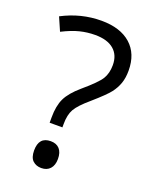

<svg xmlns="http://www.w3.org/2000/svg" viewBox="-139 -801 707 891"><g transform="rotate(20 214.5 -355.0)"><path d="M141.1 -196.8V-223.1Q141.1 -280.3 158.7 -317.1Q176.3 -354 224.1 -395Q290.5 -451.2 307.9 -479.5Q325.2 -507.8 325.2 -547.9Q325.2 -597.7 293.2 -624.8Q261.2 -651.9 201.2 -651.9Q162.6 -651.9 126 -642.8Q89.4 -633.8 42 -609.9L13.2 -675.8Q105.5 -724.1 206.1 -724.1Q299.3 -724.1 351.1 -678.2Q402.8 -632.3 402.8 -548.8Q402.8 -513.2 393.3 -486.1Q383.8 -459 365.2 -434.8Q346.7 -410.6 285.2 -356.9Q235.8 -314.9 220 -287.1Q204.1 -259.3 204.1 -212.9V-196.8ZM117.2 -51.8Q117.2 -118.2 175.8 -118.2Q204.1 -118.2 219.5 -101.1Q234.9 -84 234.9 -51.8Q234.9 -20.5 219.2 -3.2Q203.6 14.2 175.8 14.2Q150.4 14.2 133.8 -1.2Q117.2 -16.6 117.2 -51.8Z"/></g></svg>

Font: f09607729
Style: Regular
Weight: 400
Foundry: Ascender Corporation
Version: Version 1.10